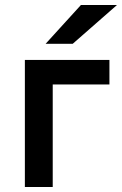

<svg xmlns="http://www.w3.org/2000/svg" viewBox="-20 -752 490 772"><path d="M80 0V-511H420V-412.5H192V0ZM163.5 -576 305.5 -732H450.5L272.5 -576Z"/></svg>

Font: Overpass SemiBold
Style: Regular
Weight: 600
Designer: Delve Withrington, Dave Bailey, Thomas Jockin
Foundry: Delve Fonts LLC
Version: Version 4.000